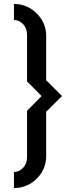

<svg xmlns="http://www.w3.org/2000/svg" viewBox="-20 -740 330 960"><path d="M290 -259.8 210.9 -181.2V40Q210.9 106.4 163.6 153.3Q116.2 200.2 49.8 200.2V120.1Q76.7 120.1 95.9 98.6Q115.2 77.1 115.2 46.9V-186L188 -259.8L115.2 -333V-565.9Q115.2 -597.2 95.9 -618.7Q76.7 -640.1 49.8 -640.1V-720.2Q115.7 -720.2 163.3 -673.1Q210.9 -626 210.9 -560.1V-338.9Z"/></svg>

Font: Laconic
Style: Regular
Weight: 400
Designer: Robby Woodard
Version: Version 1.000